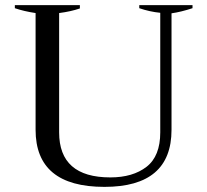

<svg xmlns="http://www.w3.org/2000/svg" viewBox="-20 -720 810 750"><path d="M119 -213V-669Q73 -676 38 -688V-700H292V-687Q257 -675 211 -669V-203Q211 -27 411 -27Q499 -27 552.5 -68.5Q606 -110 606 -203V-670Q565 -674 524 -688V-700H732V-688Q686 -673 650 -668V-213Q650 10 388 10Q119 10 119 -213Z"/></svg>

Font: Trirong
Style: Regular
Weight: 400
Designer: Katatrad Team
Foundry: CadsonDemak
Version: Version 1.001